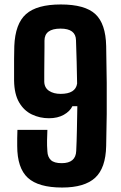

<svg xmlns="http://www.w3.org/2000/svg" viewBox="-20 -829 541 859"><path d="M258 10Q152 10 104.5 -33.5Q57 -77 57 -176Q57 -190 57 -210Q57 -230 58 -248H192Q191 -223 190.5 -200.5Q190 -178 192 -152Q193 -127 207.5 -113Q222 -99 256 -99Q319 -99 321 -154Q323 -194 324 -245Q325 -296 326 -354H304Q293 -331 265.5 -315.5Q238 -300 199 -300Q158 -300 122.5 -317Q87 -334 65.5 -371Q44 -408 43 -468Q43 -526 43 -565Q43 -604 44 -623Q48 -723 96.5 -766Q145 -809 252 -809Q360 -809 406.5 -766Q453 -723 455 -623Q457 -531 457.5 -458.5Q458 -386 457.5 -319Q457 -252 455 -176Q453 -77 405.5 -33.5Q358 10 258 10ZM251 -409Q318 -409 325 -455Q324 -503 323 -552Q322 -601 320 -649Q319 -701 251 -701Q179 -701 179 -647Q179 -641 179 -617Q179 -593 178.5 -562Q178 -531 178 -503.5Q178 -476 178 -463Q179 -436 199.5 -422.5Q220 -409 251 -409Z"/></svg>

Font: Big Shoulders Text ExtraBold
Style: Regular
Weight: 800
Designer: Patric King
Foundry: XO Type Co
Version: Version 1.000; ttfautohint (v1.8.2)